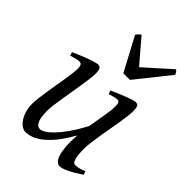

<svg xmlns="http://www.w3.org/2000/svg" viewBox="-212 -804 923 923"><g transform="rotate(45 249.5 -343.0)"><path d="M476.1 -33.2Q436.5 -6.8 408.9 6.6Q381.3 20 362.8 20Q353.5 20 344.5 11.5Q335.4 2.9 328.9 -16.6Q322.3 -36.1 319.6 -67.6Q316.9 -99.1 320.3 -145Q300.3 -108.9 278.1 -78.6Q255.9 -48.3 231.9 -26.4Q208 -4.4 182.6 7.8Q157.2 20 130.9 20Q121.1 20 108.6 12.5Q96.2 4.9 85.2 -10.3Q74.2 -25.4 66.7 -47.9Q59.1 -70.3 59.1 -100.1Q59.1 -114.7 61.8 -137.2Q64.5 -159.7 68.4 -185.5Q72.3 -211.4 77.1 -239.3Q82 -267.1 85.9 -292.5Q89.8 -317.9 92.5 -338.4Q95.2 -358.9 95.2 -371.1Q95.2 -382.3 93.8 -388.9Q92.3 -395.5 89.6 -398.7Q86.9 -401.9 83.3 -402.8Q79.6 -403.8 75.2 -403.8Q70.8 -403.8 62.5 -402.1Q54.2 -400.4 45.9 -397.9Q36.1 -395.5 24.9 -392.1L19 -410.2Q39.6 -419.4 60.3 -428Q81.1 -436.5 98.6 -442.9Q116.2 -449.2 129.6 -453.1Q143.1 -457 148.9 -457Q163.1 -457 168 -447.8Q172.9 -438.5 172.9 -416Q172.9 -401.9 169.9 -378.9Q167 -356 162.6 -328.6Q158.2 -301.3 153.3 -272Q148.4 -242.7 144 -215.3Q139.6 -188 136.7 -165Q133.8 -142.1 133.8 -127.9Q133.8 -81.1 143.8 -60.1Q153.8 -39.1 171.9 -39.1Q181.6 -39.1 197.8 -48.6Q213.9 -58.1 234.4 -79.3Q254.9 -100.6 279.1 -134.8Q303.2 -168.9 329.1 -218.3Q332.5 -239.3 336.2 -260.5Q339.8 -281.7 343.3 -301.5Q346.7 -321.3 348.9 -339.1Q351.1 -356.9 351.1 -371.1Q351.1 -382.3 349.9 -388.9Q348.6 -395.5 346.2 -398.7Q343.8 -401.9 340.6 -402.8Q337.4 -403.8 333 -403.8Q328.6 -403.8 321 -402.1Q313.5 -400.4 305.7 -397.9Q296.9 -395.5 287.1 -392.1L279.8 -410.2Q300.3 -419.4 320.3 -428Q340.3 -436.5 357.2 -442.9Q374 -449.2 386.7 -453.1Q399.4 -457 405.8 -457Q419.4 -457 423.8 -447.8Q428.2 -438.5 428.2 -416Q428.2 -401.9 425.3 -379.2Q422.4 -356.4 418 -329.3Q413.6 -302.2 408.2 -272.7Q402.8 -243.2 398.4 -215.6Q394 -188 391.1 -164.1Q388.2 -140.1 388.2 -124Q388.2 -79.6 394.5 -58.3Q400.9 -37.1 413.1 -37.1Q425.8 -37.1 438.7 -40.3Q451.7 -43.5 469.2 -50.8ZM310.5 -512.7H265.6L174.3 -684.1Q181.2 -693.4 185.1 -696.8Q189 -700.2 196.3 -706.1L298.3 -586.9L431.6 -706.1Q437.5 -700.7 440.2 -697Q442.9 -693.4 447.3 -684.1Z"/></g></svg>

Font: Gentium Plus Afr
Style: Italic
Weight: 400
Italic angle: -8°
Designer: J. Victor Gaultney, Annie Olsen, Iska Routamaa, Becca Hirsbrunner
Foundry: SIL International
Version: Version 5.000